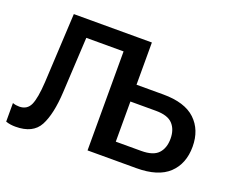

<svg xmlns="http://www.w3.org/2000/svg" viewBox="-117 -902 1326 1106"><g transform="rotate(20 546.5 -348.5)"><path d="M161.1 -710.9 139.2 -286.1Q133.3 -186 114.5 -144.5Q95.7 -103 47.9 -102.5Q37.6 -102.5 27.8 -104Q18.1 -105.5 6.8 -109.4V4.4Q22 9.8 36.6 11.7Q51.3 13.7 66.4 13.7Q173.3 13.7 211.7 -58.3Q250 -130.4 257.3 -267.1L275.4 -606.9H503.9V0H802.7Q936 0 1000.7 -61Q1065.4 -122.1 1065.4 -226.6Q1065.4 -329.6 1000.7 -390.9Q936 -452.1 803.2 -452.1H639.6V-710.9ZM639.6 -349.1H795.9Q868.7 -349.1 899.4 -315.9Q930.2 -282.7 930.2 -226.6Q930.2 -168.9 899.4 -136Q868.7 -103 795.4 -103H639.6Z"/></g></svg>

Font: Roboto Flex
Style: wght 600 wdth 140 opsz 13.0 GRAD 0.00 slnt 0.00 XTRA 468 XOPQ 96 YOPQ 79 YTLC 514 YTUC 712 YTAS 750 YTDE -203.00 YTFI 738
Weight: 600
Width: 8
Designer: Berlow after Robertson
Foundry: Google
Version: Version 3.100